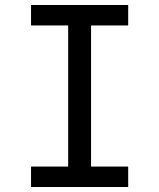

<svg xmlns="http://www.w3.org/2000/svg" viewBox="-20 -750 639 770"><path d="M104.5 0V-82H253.4V-647.9H104.5V-730H494.1V-647.9H345.2V-82H494.1V0Z"/></svg>

Font: UDEV Gothic 35
Style: Regular
Weight: 400
Version: v2.1.0; ttfautohint (v1.8.4.7-5d5b-dirty) -l 6 -r 45 -G 200 